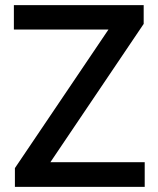

<svg xmlns="http://www.w3.org/2000/svg" viewBox="-20 -727 614 747"><path d="M38 -73 435 -661 458 -612H34V-707H539V-634L141 -44L121 -96H543V0H38Z"/></svg>

Font: 42dot Sans Light SemiBold
Style: Regular
Weight: 600
Version: Version 1.000